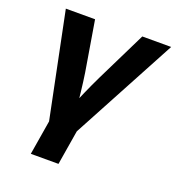

<svg xmlns="http://www.w3.org/2000/svg" viewBox="-132 -628 864 940"><g transform="rotate(20 300.0 -158.5)"><path d="M165 36.6 50.8 -522.5H203.1L246.6 -261.2Q253.9 -213.9 259 -166.5Q264.2 -119.1 269.5 -70.8H235.8Q256.3 -119.1 277.1 -166.5Q297.9 -213.9 320.8 -261.2L449.2 -522.5H599.6L299.8 36.6ZM132.8 204.1 167 -2.4H311L276.9 204.1Z"/></g></svg>

Font: Inter 28pt
Style: Bold Italic
Weight: 700
Italic angle: -9.3988°
Designer: Rasmus Andersson
Foundry: rsms
Version: Version 4.001;git-66647c0bb